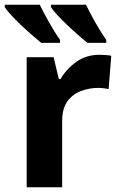

<svg xmlns="http://www.w3.org/2000/svg" viewBox="-34 -786 508 806"><path d="M383 -556Q394 -556 409 -555Q424 -554 433 -552L422 -412Q414 -414 401 -415.5Q388 -417 378 -417Q340 -417 305 -403.5Q270 -390 248.5 -360Q227 -330 227 -278V0H78V-546H191L213 -454H220Q244 -496 286 -526Q328 -556 383 -556ZM327 -766Q335 -749 345.5 -729.5Q356 -710 367 -690.5Q378 -671 389.5 -652.5Q401 -634 412 -619V-606H333Q316 -620 293 -640Q270 -660 247.5 -681.5Q225 -703 206.5 -723Q188 -743 180 -756V-766ZM-14 -756V-766H133Q141 -749 151.5 -729.5Q162 -710 173 -690.5Q184 -671 195.5 -652.5Q207 -634 218 -619V-606H139Q122 -620 99 -640Q76 -660 53.5 -681.5Q31 -703 12.5 -723Q-6 -743 -14 -756Z"/></svg>

Font: BC Sans
Style: Bold
Weight: 700
Designer: Monotype Design Team
Province of B.C.
Foundry: Monotype Imaging Inc.
Version: Version 2.000;GOOG;noto-source:20170915:90ef993387c0